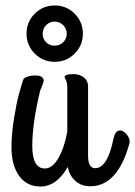

<svg xmlns="http://www.w3.org/2000/svg" viewBox="-20 -653 494 702"><path d="M310 28Q277 28 255 8Q233 -12 228 -43Q187 29 128 29Q78 29 50 -10Q22 -49 22 -115Q22 -162 31 -218.5Q40 -275 49 -308L58 -340Q59 -342 62 -352.5Q65 -363 67.5 -366Q70 -369 81 -373Q92 -377 111 -377Q128 -377 134.5 -370Q141 -363 139.5 -356Q138 -349 133 -336.5Q128 -324 127 -322Q98 -203 98 -120Q98 -37 144 -37Q172 -37 194 -76Q216 -115 226 -172V-333Q226 -350 221 -360Q216 -370 216 -371Q216 -382 248 -382Q272 -382 287 -369.5Q302 -357 302 -338V-84Q302 -38 328 -38Q373 -38 395 -146Q401 -176 419 -176Q431 -176 442.5 -162.5Q454 -149 454 -135Q454 -132 453 -128Q410 28 310 28ZM107 -457Q77 -487 77 -530Q77 -573 107 -603Q137 -633 180 -633Q223 -633 253 -603Q283 -573 283 -530Q283 -487 253 -457Q223 -427 180 -427Q137 -427 107 -457ZM136 -530Q136 -511 148.5 -498.5Q161 -486 180 -486Q198 -486 211 -498.5Q224 -511 224 -530Q224 -548 211 -561Q198 -574 180 -574Q161 -574 148.5 -561Q136 -548 136 -530Z"/></svg>

Font: Grand Hotel
Style: Regular
Weight: 400
Designer: Brian J. Bonislawsky & Jim Lyles for Astigmatic (AOETI)
Foundry: Astigmatic (AOETI)
Version: Version 001.000